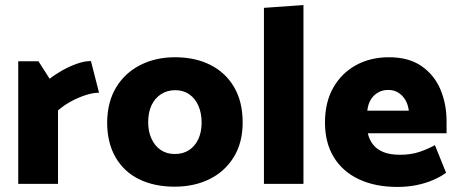

<svg xmlns="http://www.w3.org/2000/svg" viewBox="-20 -726 1805 758"><path d="M209 0V-290Q233 -311 262 -326.5Q291 -342 319.5 -351Q348 -360 371 -360L339 -485Q313 -485 282.5 -474Q252 -463 224 -447Q196 -431 176 -415L132 -484H52V0Z M669 11Q590 11 530 -18Q470 -47 436.5 -104.5Q403 -162 403 -243Q404 -324 438.5 -381Q473 -438 533.5 -469Q594 -500 671 -500Q750 -500 810 -470Q870 -440 904 -382.5Q938 -325 938 -242Q938 -163 903 -106Q868 -49 807.5 -19Q747 11 669 11ZM670 -118Q703 -118 726.5 -133.5Q750 -149 763 -177Q776 -205 776 -242Q776 -279 763.5 -308Q751 -337 727.5 -353.5Q704 -370 672 -370Q640 -370 615.5 -354Q591 -338 578 -310Q565 -282 565 -243Q565 -207 578 -178.5Q591 -150 614.5 -134Q638 -118 670 -118Z M1178 0V-706L1022 -695V0Z M1743 -200V-247Q1743 -316 1718.5 -373.5Q1694 -431 1643.5 -465.5Q1593 -500 1516 -500Q1442 -500 1385 -468.5Q1328 -437 1295.5 -379.5Q1263 -322 1263 -242Q1263 -163 1297.5 -106Q1332 -49 1396.5 -18.5Q1461 12 1549 12Q1590 12 1626 4.5Q1662 -3 1691.5 -16Q1721 -29 1741 -44L1697 -153Q1670 -138 1636.5 -126.5Q1603 -115 1560 -115Q1520 -115 1494 -125.5Q1468 -136 1453 -155Q1438 -174 1432 -200ZM1430 -289Q1433 -315 1444 -333Q1455 -351 1473 -361Q1491 -371 1512 -371Q1536 -371 1553 -360Q1570 -349 1580.5 -331Q1591 -313 1594 -289Z"/></svg>

Font: Catamaran ExtraBold
Style: Regular
Weight: 800
Designer: Pria Ravichandran
Version: Version 2.000